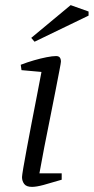

<svg xmlns="http://www.w3.org/2000/svg" viewBox="-20 -721 366 750"><path d="M105 9Q83 9 74.5 -2.5Q66 -14 66 -29Q66 -35 71 -65Q76 -95 84.5 -140Q93 -185 103 -238Q113 -291 123.5 -343.5Q134 -396 142 -440L64 -447L61 -468Q87 -478 113 -485.5Q139 -493 162 -497.5Q185 -502 199 -502Q209 -502 213.5 -496.5Q218 -491 218 -480Q218 -476 212 -445Q206 -414 196.5 -365Q187 -316 175.5 -259Q164 -202 153 -146Q142 -90 134 -44H221V-19Q178 -6 150 1.5Q122 9 105 9ZM115 -558 102 -573 256 -701 326 -676V-660Z"/></svg>

Font: Manuale Light
Style: Italic
Weight: 300
Italic angle: -11°
Version: Version 1.002